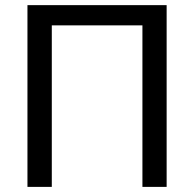

<svg xmlns="http://www.w3.org/2000/svg" viewBox="-20 -731 760 751"><path d="M87.4 0V-710.9H631.8V0H537.1V-631.8H182.6V0Z"/></svg>

Font: Bert Sans Medium
Style: Regular
Weight: 500
Designer: Christian Robertson, Adam Twardoch, & Cristiano Sobral
Foundry: Google
Version: Version 12.135;January 10, 2020;FontCreator 12.0.0.2547 64-b